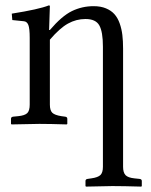

<svg xmlns="http://www.w3.org/2000/svg" viewBox="-20 -462 563 716"><path d="M166 -439C166 -440.9 164.7 -441.9 162.1 -441.9C137.7 -432.1 91.6 -421.9 23.9 -411.1L25.9 -387.2L68.8 -382.8C76.7 -382.2 82.3 -377.5 85.7 -368.9C89.1 -360.3 90.8 -344.2 90.8 -320.8V-71.8C90.8 -57.1 87.9 -46.7 82 -40.5C75.8 -34.3 64.5 -30.4 47.9 -28.8L28.8 -26.9C23.6 -26.2 21 -23.6 21 -19V0L22.9 2L127 0C153.6 0 187.7 0.7 229 2L231 0V-19C231 -23.6 228.4 -26.2 223.1 -26.9L209 -28.8C192.4 -31.4 181.1 -35.6 175 -41.5C169 -47.4 166 -57.5 166 -71.8V-314C190.4 -342.6 212.9 -362.6 233.4 -374C253.9 -385.4 275.7 -391.1 298.8 -391.1C324.2 -391.1 341.4 -383.2 350.3 -367.4C359.3 -351.6 363.8 -325.2 363.8 -288.1V160.2C363.8 174.5 360.7 184.7 354.5 190.7C348.3 196.7 337.1 200.8 320.8 203.1L307.1 205.1C301.6 205.7 298.8 208.3 298.8 212.9V231.9L300.8 233.9L398.9 231.9C426.9 231.9 462.9 232.6 506.8 233.9L508.8 231.9V212.9C508.8 208.3 505.9 205.7 500 205.1L481 203.1C465.3 201.5 454.4 197.5 448.2 191.2C442.1 184.8 439 174.5 439 160.2V-280.8C439 -299.6 438.1 -316.6 436.3 -331.5C434.5 -346.5 431.2 -360.9 426.3 -374.8C421.4 -388.6 414.9 -400.1 406.7 -409.2C398.6 -418.3 388 -425.5 375 -430.9C362 -436.3 346.7 -439 329.1 -439C300.5 -439 273.5 -432.9 248.3 -420.7C223.1 -408.4 195.6 -384.9 166 -350.1H163.1Z"/></svg>

Font: Linux Biolinum G
Style: Bold
Weight: 700
Designer: Philipp H. Poll
Foundry: Philipp H. Poll
Version: Version 1.1.0